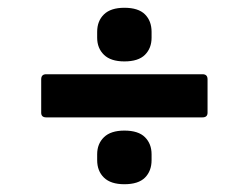

<svg xmlns="http://www.w3.org/2000/svg" viewBox="-20 -547 640 494"><path d="M300 -389Q265 -389 247.5 -406Q230 -423 230 -450V-465Q230 -493 247.5 -510Q265 -527 300 -527Q336 -527 353 -510Q370 -493 370 -465V-450Q370 -423 353 -406Q336 -389 300 -389ZM99 -245Q86 -245 86 -257V-343Q86 -356 99 -356H501Q514 -356 514 -343V-257Q514 -245 501 -245ZM300 -73Q265 -73 247.5 -90Q230 -107 230 -135V-150Q230 -177 247.5 -194Q265 -211 300 -211Q336 -211 353 -194Q370 -177 370 -150V-135Q370 -107 353 -90Q336 -73 300 -73Z"/></svg>

Font: Sofia Sans ExtraBold
Style: Regular
Weight: 800
Designer: Botio Nikoltchev, Ani Petrova
Foundry: lettersoup
Version: Version 4.101; ttfautohint (v1.8.4.7-5d5b)